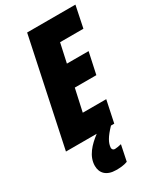

<svg xmlns="http://www.w3.org/2000/svg" viewBox="-239 -796 944 1119"><g transform="rotate(-30 233.0 -237.0)"><path d="M99 157C99 205 130 240 195 240C220 240 245 239 272 229L294 123C277 127 260 130 250 130C241 130 232 124 232 112C234 80 251 49 298 0H320L351 -147H193L226 -297H371L402 -441H256L284 -569H441L471 -714H146L-5 0H202C149 40 99 91 99 157Z"/></g></svg>

Font: Noto Sans UI Condensed Black
Style: Italic
Weight: 900
Width: 3
Italic angle: -192°
Designer: Monotype Design Team
Foundry: Monotype Imaging Inc.
Version: Version 1.901